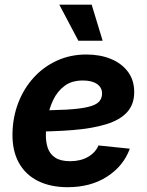

<svg xmlns="http://www.w3.org/2000/svg" viewBox="-20 -779 623 811"><path d="M265.6 11.7Q192.9 11.7 139.9 -14.9Q86.9 -41.5 59.1 -92.5Q31.2 -143.6 32.7 -216.3Q34.2 -285.2 57.4 -345.2Q80.6 -405.3 122.3 -451.2Q164.1 -497.1 220.7 -522.9Q277.3 -548.8 344.7 -548.8Q402.8 -548.8 448.5 -530Q494.1 -511.2 520.5 -475.8Q546.9 -440.4 546.9 -390.1Q546.9 -338.4 517.1 -305.4Q487.3 -272.5 429.2 -254.4Q371.1 -236.3 286.4 -229.5Q201.7 -222.7 91.8 -222.7L106.9 -312.5Q200.2 -312.5 259.8 -315.9Q319.3 -319.3 352.3 -327.4Q385.3 -335.4 398.2 -349.4Q411.1 -363.3 411.1 -383.8Q411.1 -409.7 389.6 -424.3Q368.2 -439 330.1 -439Q282.7 -439 252.4 -416Q222.2 -393.1 205.3 -357.9Q188.5 -322.8 181.4 -283.9Q174.3 -245.1 173.8 -212.9Q172.9 -180.7 181.6 -154.5Q190.4 -128.4 213.1 -113.3Q235.8 -98.1 276.4 -98.1Q319.8 -98.1 351.3 -116Q382.8 -133.8 396 -164.6L528.3 -150.9Q501.5 -77.6 432.4 -33Q363.3 11.7 265.6 11.7ZM311 -606.9 230.5 -759.3H367.2L413.6 -606.9Z"/></svg>

Font: Inter 18pt
Style: Bold Italic
Weight: 700
Italic angle: -9.3988°
Designer: Rasmus Andersson
Foundry: rsms
Version: Version 4.001;git-66647c0bb